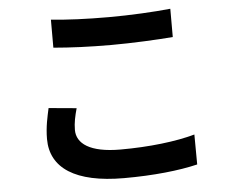

<svg xmlns="http://www.w3.org/2000/svg" viewBox="-53 -793 1107 900"><g transform="rotate(-5 500.0 -343.0)"><path d="M218 -727V-595C299 -588 386 -584 491 -584C586 -584 710 -590 780 -596V-729C703 -721 589 -715 490 -715C385 -715 292 -719 218 -727ZM302 -303 171 -315C163 -278 151 -229 151 -171C151 -34 266 43 495 43C635 43 755 30 842 9L841 -132C753 -107 625 -92 490 -92C346 -92 285 -138 285 -202C285 -236 292 -267 302 -303Z"/></g></svg>

Font: Noto Sans TC
Style: Bold
Weight: 700
Designer: Ryoko NISHIZUKA 西塚涼子 (kana, bopomofo & ideographs); Paul D. Hunt (Latin, Greek & Cyrillic); Sandoll Communications 산돌커뮤니
Foundry: Adobe
Version: Version 2.004;hotconv 1.0.118;makeotfexe 2.5.65603